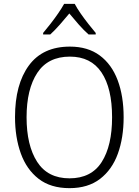

<svg xmlns="http://www.w3.org/2000/svg" viewBox="-20 -967 721 997"><path d="M622 -358Q622 -252 592 -169Q562 -86 499.5 -38Q437 10 341 10Q243 10 180.5 -38.5Q118 -87 88 -170.5Q58 -254 58 -359Q58 -529 130 -627Q202 -725 343 -725Q436 -725 498 -679Q560 -633 591 -550.5Q622 -468 622 -358ZM118 -358Q118 -212 173 -126.5Q228 -41 341 -41Q454 -41 508 -125.5Q562 -210 562 -358Q562 -509 507 -591Q452 -673 343 -673Q229 -673 173.5 -588.5Q118 -504 118 -358ZM368 -947Q380 -924 399.5 -896Q419 -868 440 -841.5Q461 -815 477 -796V-788H440Q415 -810 389 -839.5Q363 -869 340 -897Q317 -869 291 -839.5Q265 -810 241 -788H204V-796Q221 -816 242 -843Q263 -870 282 -897.5Q301 -925 313 -947Z"/></svg>

Font: Noto Sans Arabic UI SmCn Lt
Style: Regular
Weight: 300
Width: 4
Designer: Monotype Design Team, Nadine Chahine and Nizar Qandah
Foundry: Monotype Imaging Inc.
Version: Version 2.010; ttfautohint (v1.8.4.7-5d5b)